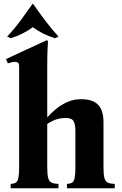

<svg xmlns="http://www.w3.org/2000/svg" viewBox="-20 -1004 653 1024"><path d="M532 -110Q532 -73 537 -54.5Q542 -36 555 -30Q568 -24 592 -23V0H337V-23Q354 -24 364 -30Q374 -36 378 -54.5Q382 -73 382 -110V-309Q382 -338 373 -356.5Q364 -375 329 -375Q310 -375 286.5 -369Q263 -363 232 -343V-110Q232 -73 237 -54.5Q242 -36 255 -30Q268 -24 292 -23V0H37V-23Q54 -24 64 -30Q74 -36 78 -54.5Q82 -73 82 -110V-649Q82 -664 76.5 -669Q71 -674 60 -674Q52 -674 42.5 -672Q33 -670 22 -666L12 -689L230 -790L236 -784Q235 -769 233.5 -737.5Q232 -706 232 -658V-378Q252 -401 279 -423Q306 -445 339.5 -460Q373 -475 412 -475Q474 -475 503 -445.5Q532 -416 532 -351ZM273 -800Q206 -821 155 -859Q104 -821 37 -800L18 -809Q56 -849 90 -895Q124 -941 154 -984H156Q186 -941 220.5 -895Q255 -849 292 -809Z"/></svg>

Font: Bona Nova SC
Style: Bold
Weight: 700
Designer: Mateusz Machalski
Foundry: Capitalics
Version: Version 4.001; ttfautohint (v1.8.4.7-5d5b)